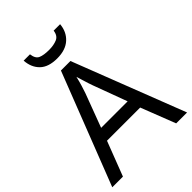

<svg xmlns="http://www.w3.org/2000/svg" viewBox="-259 -1038 1158 1158"><g transform="rotate(-45 319.5 -459.0)"><path d="M545 0 459 -221H176L91 0H0L279 -717H360L638 0ZM352 -517Q349 -525 342 -546Q335 -567 328.5 -589.5Q322 -612 318 -624Q311 -593 302 -563.5Q293 -534 287 -517L206 -301H432ZM473 -918Q468 -858 427.5 -821Q387 -784 315 -784Q241 -784 203.5 -820.5Q166 -857 162 -918H216Q221 -877 246 -866Q271 -855 317 -855Q356 -855 384.5 -867Q413 -879 418 -918Z"/></g></svg>

Font: Noto Sans NKo
Style: Regular
Weight: 400
Designer: Monotype Design Team
Foundry: Monotype Imaging Inc.
Version: Version 2.003; ttfautohint (v1.8.4.7-5d5b)